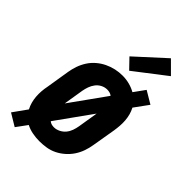

<svg xmlns="http://www.w3.org/2000/svg" viewBox="-253 -868 1001 1001"><g transform="rotate(45 247.5 -368.0)"><path d="M63 47 -5 6 50 -71Q41 -88 36 -106.5Q31 -125 29.5 -144.5Q28 -164 29.5 -184Q31 -204 35 -223L56 -353Q60 -378 68.5 -402.5Q77 -427 91.5 -449.5Q106 -472 126.5 -489.5Q147 -507 171 -518.5Q195 -530 220 -535.5Q245 -541 271 -541Q297 -541 322 -534.5Q347 -528 368 -516L412 -577L481 -536L425 -459Q434 -442 439 -423.5Q444 -405 445.5 -385.5Q447 -366 445.5 -346Q444 -326 441 -307L419 -177Q415 -152 406.5 -127.5Q398 -103 383.5 -81Q369 -59 348.5 -41Q328 -23 304.5 -11.5Q281 0 255.5 4Q230 8 205 8Q179 8 153.5 3Q128 -2 107 -13ZM160 -225 301 -422Q294 -428 284.5 -430.5Q275 -433 266 -433Q248 -433 231.5 -424.5Q215 -416 204 -401.5Q193 -387 187 -370Q181 -353 178 -336ZM208 -97Q225 -97 242 -105.5Q259 -114 270.5 -128Q282 -142 288 -159Q294 -176 297 -194L315 -305L174 -108Q181 -102 189.5 -99.5Q198 -97 208 -97ZM277 -583 225 -637 385 -783 451 -717Z"/></g></svg>

Font: Iosevka Curly Slab XBdObl
Style: Regular
Weight: 800
Italic angle: -9°
Monospace: yes
Designer: Belleve Invis
Foundry: Belleve Invis
Version: Version 11.1.0; ttfautohint (v1.8.3)